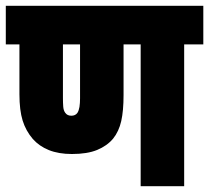

<svg xmlns="http://www.w3.org/2000/svg" viewBox="-20 -642 721 662"><path d="M615 -489V0H465V-489H406V-314Q406 -260 398 -224.5Q390 -189 370 -164Q349 -139 315 -125Q281 -111 228 -111Q182 -111 148.5 -124.5Q115 -138 93 -163Q69 -191 58 -226.5Q47 -262 47 -317V-489H0V-622H681V-489ZM226 -243Q240 -243 247 -253Q252 -261 254 -273.5Q256 -286 256 -303V-489H197V-304Q197 -288 198 -274.5Q199 -261 205 -253Q212 -243 226 -243Z"/></svg>

Font: Noto Sans Devanagari UI ExtraCondensed Black
Style: Regular
Weight: 900
Width: 2
Designer: Jelle Bosma - Monotype Design Team
Foundry: Monotype Imaging Inc.
Version: Version 2.003